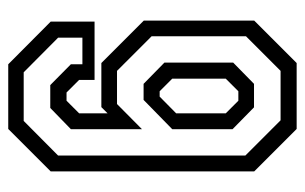

<svg xmlns="http://www.w3.org/2000/svg" viewBox="-157 -583 740 466"><g transform="rotate(-90 213.0 -350.0)"><path d="M133 0 30 -103V-597L133 -700H290L393.5 -597V-490.5H252V-528L221.5 -558.5H201.5L171 -528V-459L186 -474H293L396 -371V-103L293 0ZM154 -39H274L358 -123V-352L274 -436H193.5L132.5 -375.5V-548L184 -598H239.5L290 -548V-520H354.5V-579L270.5 -662.5H152.5L68.5 -579V-124.5ZM185.5 -103.5 132.5 -155.5V-302L203.5 -371.5H242.5L294 -321V-154L242.5 -103.5ZM201.5 -141.5H224.5L255 -172V-302L224.5 -332.5H211.5L171 -292.5V-172Z"/></g></svg>

Font: Tourney Condensed
Style: Regular
Weight: 400
Width: 3
Designer: Tyler Finck
Foundry: Etcetera Type Co
Version: Version 1.010; ttfautohint (v1.8.3)